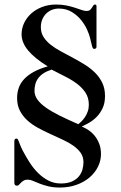

<svg xmlns="http://www.w3.org/2000/svg" viewBox="-20 -714 540 856"><path d="M376 -247.1Q376 -278.8 360.6 -301.8Q345.2 -324.7 321 -342.3Q296.9 -359.9 267.6 -374.3Q238.3 -388.7 210 -403.8Q188 -396.5 173.3 -386.7Q158.7 -377 149.9 -364.7Q141.1 -352.5 137.5 -338.6Q133.8 -324.7 133.8 -309.1Q133.8 -288.6 146.7 -270.3Q159.7 -252 184.6 -234.4Q209.5 -216.8 245.8 -198.7Q282.2 -180.7 329.1 -160.2Q335.4 -165 343.5 -173.1Q351.6 -181.2 358.9 -192.1Q366.2 -203.1 371.1 -216.8Q376 -230.5 376 -247.1ZM410.2 -505.9Q410.2 -496.1 399.9 -496.1Q397 -496.1 395 -498Q393.1 -500 391.4 -505.4Q389.6 -510.7 387.5 -520Q385.3 -529.3 381.8 -543.9Q378.4 -559.1 368.4 -581.5Q358.4 -604 341.3 -625Q324.2 -646 299.6 -660.9Q274.9 -675.8 242.2 -675.8Q226.1 -675.8 211.7 -670.2Q197.3 -664.6 186.3 -653.8Q175.3 -643.1 168.7 -627.7Q162.1 -612.3 162.1 -592.8Q162.1 -567.9 174.3 -548.8Q186.5 -529.8 206.8 -513.9Q227.1 -498 252.7 -484.4Q278.3 -470.7 305.2 -456.3Q332 -441.9 357.7 -426Q383.3 -410.2 403.6 -390.1Q423.8 -370.1 436 -344.7Q448.2 -319.3 448.2 -286.1Q448.2 -253.9 437 -230.7Q425.8 -207.5 409.7 -191.7Q393.6 -175.8 376 -166Q358.4 -156.2 346.2 -150.9V-148.9Q346.7 -148.9 352.8 -146.2Q358.9 -143.6 368.4 -137.9Q377.9 -132.3 388.7 -122.8Q399.4 -113.3 408.7 -99.9Q418 -86.4 424.1 -68.4Q430.2 -50.3 430.2 -26.9Q430.2 2.4 416.7 29.5Q403.3 56.6 379.2 77.1Q355 97.7 321.3 109.9Q287.6 122.1 247.1 122.1Q217.8 122.1 195.8 116.7Q173.8 111.3 157 104.7Q140.1 98.1 127.4 92.5Q114.7 86.9 104 86.9Q92.8 86.9 85.7 91.1Q78.6 95.2 73.7 100.3Q68.8 105.5 64.9 109.6Q61 113.8 56.2 113.8Q49.8 113.8 46.9 110.8Q43.9 107.9 43.9 99.1V-84Q43.9 -89.4 46.1 -92.8Q48.3 -96.2 53.2 -96.2Q57.1 -96.2 59.1 -93.3Q61 -90.3 63.5 -84.2Q65.9 -78.1 69.8 -67.9Q73.7 -57.6 81.1 -43Q95.2 -16.1 112.1 10.3Q128.9 36.6 149.9 57.4Q170.9 78.1 196 91.1Q221.2 104 251 104Q281.2 104 301 95Q320.8 85.9 332 72Q343.3 58.1 347.7 41.3Q352.1 24.4 352.1 8.8Q352.1 -15.1 339.4 -33Q326.7 -50.8 305.9 -65.2Q285.2 -79.6 258.5 -91.8Q231.9 -104 204.1 -116.7Q176.3 -129.4 149.7 -143.8Q123 -158.2 102.3 -177Q81.5 -195.8 68.8 -220.2Q56.2 -244.6 56.2 -276.9Q56.2 -301.3 63.7 -322.5Q71.3 -343.8 87.6 -361.3Q104 -378.9 129.9 -393.3Q155.8 -407.7 192.9 -418Q134.3 -454.1 105.2 -489.3Q76.2 -524.4 76.2 -561Q76.2 -587.4 87.6 -611.6Q99.1 -635.7 119.6 -654.1Q140.1 -672.4 168.5 -683.1Q196.8 -693.8 230 -693.8Q255.4 -693.8 276.6 -689.5Q297.9 -685.1 314.7 -679.4Q331.5 -673.8 344.2 -669.4Q356.9 -665 365.2 -665Q375.5 -665 380.9 -669.4Q386.2 -673.8 389.6 -679.4Q393.1 -685.1 396 -689.5Q398.9 -693.8 403.8 -693.8Q410.2 -693.8 410.2 -686Z"/></svg>

Font: XB Zar
Style: Regular
Weight: 400
Designer: Behnam
Foundry: Irmug
Version: Version 8.005 2009